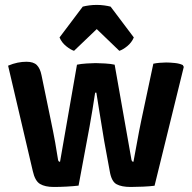

<svg xmlns="http://www.w3.org/2000/svg" viewBox="-20 -756 780 782"><path d="M13 -488.5Q33 -497 51.8 -500.8Q70.5 -504.5 87.5 -504.5Q116.5 -504.5 130 -491Q143.5 -477.5 149 -450L187 -266Q197 -218.5 204.8 -175.5Q212.5 -132.5 216.5 -105Q218 -97 224.5 -97L293.5 -492.5Q309 -496 333.2 -497.5Q357.5 -499 369.5 -499Q383 -499 408 -497.5Q433 -496 447 -492.5L515.5 -105Q517.5 -97 523.5 -97Q531 -135.5 538.5 -178Q546 -220.5 555.5 -266L604.5 -496.5Q615.5 -499 629.8 -500.2Q644 -501.5 656.5 -501.5Q671 -501.5 691.2 -499.5Q711.5 -497.5 724.5 -491L728.5 -483.5L609.5 0.5Q590 3 562.8 4.2Q535.5 5.5 512.5 5.5Q475 5.5 454.5 -5.8Q434 -17 427 -58.5L404.5 -181Q400.5 -206.5 395 -239Q389.5 -271.5 383.8 -307.5Q378 -343.5 372.5 -378.5H367.5Q362.5 -344 356.5 -308.5Q350.5 -273 344.8 -240.5Q339 -208 334 -182.5L300 0Q279 2.5 251 4Q223 5.5 199 5.5Q163.5 5.5 143 -6.8Q122.5 -19 113.5 -59.5ZM430.5 -729 525 -603.5Q516.5 -583 498.5 -568.2Q480.5 -553.5 466 -549L374 -637.5L281.5 -549Q267.5 -553.5 249.2 -568.2Q231 -583 222.5 -603.5L317 -729Q328.5 -732 343.2 -734Q358 -736 374 -736Q389.5 -736 404.2 -734Q419 -732 430.5 -729Z"/></svg>

Font: Signika SemiBold
Style: Regular
Weight: 600
Designer: Anna Giedry
Foundry: Anna Giedry
Version: Version 2.001